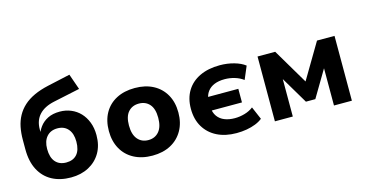

<svg xmlns="http://www.w3.org/2000/svg" viewBox="-77 -1067 2697 1419"><g transform="rotate(-15 1272.0 -357.5)"><path d="M322 11Q239 11 177.5 -22Q116 -55 82 -119.5Q48 -184 48 -278V-350Q48 -402 57 -447Q66 -492 87 -530.5Q108 -569 141.5 -599.5Q175 -630 222.5 -652Q270 -674 333 -688L505 -726L547 -606L345 -563Q269 -547 229 -504Q189 -461 189 -392V-342H178Q188 -379 211.5 -411Q235 -443 273 -462Q311 -481 365 -481Q410 -481 450 -464.5Q490 -448 519.5 -417Q549 -386 566 -342Q583 -298 583 -243Q583 -165 550 -108.5Q517 -52 458 -20.5Q399 11 322 11ZM316 -105Q369 -105 398 -138Q427 -171 427 -235Q427 -297 397.5 -331.5Q368 -366 316 -366Q264 -366 234 -332Q204 -298 204 -238Q204 -173 233.5 -139Q263 -105 316 -105Z M945 11Q864 11 804 -21Q744 -53 711.5 -111.5Q679 -170 679 -248Q679 -327 711.5 -385Q744 -443 804 -474.5Q864 -506 945 -506Q1026 -506 1085.5 -474.5Q1145 -443 1178 -385Q1211 -327 1211 -248Q1211 -170 1178 -111.5Q1145 -53 1085.5 -21Q1026 11 945 11ZM945 -108Q996 -108 1026.5 -144Q1057 -180 1057 -249Q1057 -318 1026.5 -352.5Q996 -387 945 -387Q894 -387 863.5 -352.5Q833 -318 833 -249Q833 -180 863.5 -144Q894 -108 945 -108Z M1588 11Q1503 11 1440 -20.5Q1377 -52 1342 -110.5Q1307 -169 1307 -250Q1307 -329 1342 -386.5Q1377 -444 1442 -475Q1507 -506 1596 -506Q1653 -506 1704.5 -491.5Q1756 -477 1788 -452L1746 -353Q1717 -375 1679.5 -386Q1642 -397 1604 -397Q1558 -397 1525 -383.5Q1492 -370 1472.5 -344Q1453 -318 1449 -281L1439 -302H1684V-198H1439L1449 -225Q1452 -182 1472 -154Q1492 -126 1526 -112.5Q1560 -99 1604 -99Q1642 -99 1680 -110Q1718 -121 1746 -143L1788 -45Q1766 -27 1734.5 -14.5Q1703 -2 1666 4.5Q1629 11 1588 11Z M1883 0V-496H2018L2178 -226L2338 -496H2472V0H2335V-310H2350L2214 -81H2142L2006 -310H2020V0Z"/></g></svg>

Font: Nunito Sans 10pt ExtraBold
Style: Regular
Weight: 800
Designer: Vernon Adams
Foundry: Vernon Adams
Version: Version 3.101;gftools[0.9.27]